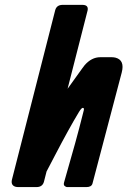

<svg xmlns="http://www.w3.org/2000/svg" viewBox="-20 -761 518 781"><path d="M336.4 -718.8Q336.4 -718.8 254.9 -399.9L314.9 -483.4Q318.4 -488.3 323.7 -495.1Q352.1 -528.3 388.2 -528.3H434.1Q442.4 -528.3 450.2 -526.4Q488.3 -516.1 475.1 -465.8L356 -13.7Q351.6 0 331.5 0H252.4Q248.5 0 242.7 -4.9Q237.8 -8.8 240.7 -19.5Q292.5 -198.2 315.9 -293Q323.2 -322.3 320.3 -309.6Q323.7 -322.3 316.9 -322.3Q311.5 -322.3 301.3 -305.7Q260.3 -237.8 203.6 -128.9Q179.7 -82.5 169.4 -63.5L158.7 -21.5Q152.8 -0.5 129.4 0H113.8H54.2Q48.3 0 42.5 -1.5Q22.9 -7.8 28.8 -31.2L204.6 -719.7Q210.4 -740.7 233.9 -741.2H314.9Q340.8 -741.2 336.4 -718.8Z"/></svg>

Font: Allan
Style: Bold
Weight: 500
Italic angle: -14.3°
Version: Version 1.002